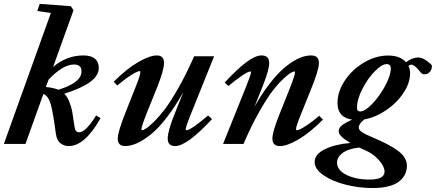

<svg xmlns="http://www.w3.org/2000/svg" viewBox="-26 -745 2256 994"><path d="M-5.9 0 237.3 -677.7 167 -688 179.7 -725.1 340.8 -712.9 354.5 -691.9 249 -398.4Q318.8 -458 405.8 -458Q444.8 -458 465.1 -441.4Q485.4 -424.8 485.4 -393.6Q485.4 -353.5 440.9 -320.8Q396.5 -288.1 306.6 -259.8Q322.8 -244.1 333.3 -217Q343.8 -189.9 348.1 -166Q352.5 -142.1 359.4 -91.8Q361.8 -73.7 367.7 -66.9Q373.5 -60.1 384.3 -60.1Q401.4 -60.1 424.3 -83.7Q447.3 -107.4 471.7 -147.5L494.6 -133.3Q413.1 11.2 330.1 11.2Q306.2 11.2 287.1 -3.2Q268.1 -17.6 263.2 -52.7Q249 -161.6 237.1 -204.3Q225.1 -247.1 198.7 -258.8L106 0ZM357.4 -411.1Q299.8 -411.1 225.6 -333L211.4 -294.4Q249.5 -291.5 275.9 -280.3Q396 -316.9 396 -375.5Q396 -411.1 357.4 -411.1Z M622.1 11.2Q583.5 11.2 583.5 -27.3Q583.5 -62.5 626.5 -169.4L678.7 -301.3Q700.7 -356 700.7 -372.1Q700.7 -377 697.3 -377Q687 -377 657 -358.9Q627 -340.8 581.1 -302.7L562.5 -321.8Q629.9 -389.2 689.7 -423.6Q749.5 -458 785.6 -458Q823.2 -458 823.2 -418.9Q823.2 -384.8 791 -301.8L731.9 -154.8Q706.1 -89.4 706.1 -74.7Q706.1 -70.8 710 -70.8Q714.8 -70.8 728.5 -78.9Q742.2 -86.9 769 -112.8Q795.9 -138.7 826.2 -178Q856.4 -217.3 897.7 -289.8Q939 -362.3 979 -453.6H1082.5L960.9 -151.4Q935.5 -88.4 935.5 -75.7Q935.5 -70.8 939.5 -70.8Q961.4 -70.8 1051.3 -147L1071.8 -128.9Q942.4 11.2 880.9 11.2Q842.3 11.2 842.3 -27.3Q842.3 -64.9 873.5 -143.6L923.3 -269Q880.9 -192.9 836.9 -136.2Q793 -79.6 754.2 -48.6Q715.3 -17.6 682.6 -3.2Q649.9 11.2 622.1 11.2Z M1128.9 0 1247.6 -295.4Q1273.4 -358.9 1273.4 -371.1Q1273.4 -375 1269 -375Q1263.7 -375 1251.2 -368.4Q1238.8 -361.8 1213.4 -344Q1188 -326.2 1156.7 -299.8L1137.2 -317.9Q1202.6 -388.2 1249.3 -423.1Q1295.9 -458 1328.1 -458Q1367.7 -458 1367.7 -418.9Q1367.7 -384.8 1335.9 -303.7L1291.5 -192.4Q1325.2 -252 1360.1 -298.8Q1395 -345.7 1425.3 -375Q1455.6 -404.3 1485.6 -423.6Q1515.6 -442.9 1539.6 -450.4Q1563.5 -458 1585 -458Q1625 -458 1625 -418.9Q1625 -381.8 1582 -277.3L1529.3 -146.5Q1506.3 -89.4 1506.3 -75.7Q1506.3 -70.8 1511.2 -70.8Q1517.1 -70.8 1530 -76.9Q1543 -83 1568.8 -100.8Q1594.7 -118.7 1627 -145.5L1646 -125.5Q1577.1 -57.1 1518.6 -22.9Q1460 11.2 1423.3 11.2Q1384.3 11.2 1384.3 -27.3Q1384.3 -61.5 1417.5 -145L1476.1 -292Q1501.5 -356.9 1501.5 -371.6Q1501.5 -375 1497.6 -375Q1492.7 -375 1480 -368.2Q1467.3 -361.3 1441.2 -337.2Q1415 -313 1385.5 -274.9Q1356 -236.8 1315.2 -164.8Q1274.4 -92.8 1234.9 0Z M1903.3 228.5Q1831.5 228.5 1762.7 210.9Q1693.8 193.4 1648.4 161.9Q1603 130.4 1603 93.8Q1603 54.2 1654.8 28.1Q1706.5 2 1788.1 -4.9Q1727.5 -40 1727.5 -64.9Q1727.5 -82 1743.4 -95.5Q1759.3 -108.9 1797.4 -125.5Q1721.2 -136.7 1721.2 -211.4Q1721.2 -271 1759.5 -328.4Q1797.9 -385.7 1858.9 -421.6Q1919.9 -457.5 1982.9 -457.5Q2045.4 -457.5 2076.2 -422.9Q2107.4 -447.3 2139.6 -447.3Q2166.5 -447.3 2202.6 -414.6Q2210 -408.2 2210 -403.8Q2210 -384.3 2199.2 -372.3Q2188.5 -360.4 2170.4 -360.4Q2159.2 -360.4 2150.9 -371.1Q2120.6 -410.2 2104 -410.2Q2096.2 -410.2 2088.9 -404.3Q2097.2 -386.7 2097.2 -366.2Q2097.2 -315.9 2062.5 -263.7Q2027.8 -211.4 1972.9 -174.3Q1918 -137.2 1860.8 -127Q1831.5 -105 1831.5 -84.5Q1831.5 -71.8 1848.4 -60.5Q1865.2 -49.3 1899.9 -35.2Q1992.2 3.4 2036.4 37.1Q2080.6 70.8 2080.6 113.8Q2080.6 136.2 2071.5 155.8Q2062.5 175.3 2043.2 192.1Q2023.9 209 1988 218.8Q1952.1 228.5 1903.3 228.5ZM1839.4 -168Q1863.3 -168 1901.1 -207.3Q1939 -246.6 1968 -300.5Q1997.1 -354.5 1997.1 -391.1Q1997.1 -413.1 1975.6 -413.1Q1950.7 -413.1 1914.1 -375.7Q1877.4 -338.4 1849.9 -284.4Q1822.3 -230.5 1822.3 -188.5Q1822.3 -176.8 1826.4 -172.4Q1830.6 -168 1839.4 -168ZM1718.8 96.7Q1718.8 136.2 1767.6 160.4Q1816.4 184.6 1887.7 184.6Q1964.8 184.6 1964.8 143.1Q1964.8 116.7 1935.3 83.5Q1905.8 50.3 1863.3 32.2Q1835 19.5 1833 18.6Q1774.4 25.9 1746.6 47.6Q1718.8 69.3 1718.8 96.7Z"/></svg>

Font: Elstob 8pt
Style: Bold Italic
Weight: 700
Italic angle: -20°
Designer: Peter S. Baker
Version: Version 1.015